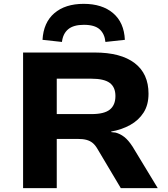

<svg xmlns="http://www.w3.org/2000/svg" viewBox="-20 -978 873 998"><path d="M100 0V-705H472Q608 -705 680 -650Q752 -595 752 -491Q752 -433 726.5 -393Q701 -353 657 -328.5Q613 -304 557 -294L560 -291L580 -289Q604 -283 625.5 -266.5Q647 -250 669 -216L800 0H608L486 -205Q475 -224 461.5 -235Q448 -246 429.5 -251Q411 -256 382 -256H275V0ZM275 -385H456Q522 -385 551 -408.5Q580 -432 580 -479Q580 -525 550.5 -547Q521 -569 454 -569H275ZM302 -760 201 -771Q206 -861 262.5 -909.5Q319 -958 415 -958Q511 -958 568 -909.5Q625 -861 629 -771L528 -760Q524 -802 498 -825.5Q472 -849 416 -849Q362 -849 334.5 -826Q307 -803 302 -760Z"/></svg>

Font: Nunito Sans 7pt SemiExpanded ExtraBold
Style: Regular
Weight: 800
Width: 6
Designer: Vernon Adams
Foundry: Vernon Adams
Version: Version 3.101;gftools[0.9.27]